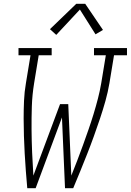

<svg xmlns="http://www.w3.org/2000/svg" viewBox="-20 -987 686 1007"><path d="M123 0Q119 -45 115.5 -90.5Q112 -136 109.5 -182Q107 -228 105.5 -273.5Q104 -319 104 -365.5Q104 -412 106 -458.5Q108 -505 116 -551L140 -697H77V-735H251V-697H183L159 -551Q149 -490 147 -429Q145 -368 145.5 -307.5Q146 -247 148.5 -186.5Q151 -126 155 -66L295 -441H338L354 -66Q370 -106 385.5 -146Q401 -186 415.5 -226.5Q430 -267 444 -307Q458 -347 470.5 -388Q483 -429 493.5 -469.5Q504 -510 511 -551L535 -697H473V-735H646V-697H578L554 -551Q546 -504 533 -457.5Q520 -411 504.5 -365Q489 -319 472.5 -273Q456 -227 438 -181.5Q420 -136 401.5 -90.5Q383 -45 364 0H321L305 -371L167 0ZM275 -804 242 -834 380 -967H427L520 -830L481 -807L399 -937Z"/></svg>

Font: Iosevka Curly Slab XLtEx
Style: Italic
Weight: 200
Width: 7
Italic angle: -9°
Monospace: yes
Designer: Belleve Invis
Foundry: Belleve Invis
Version: Version 11.1.0; ttfautohint (v1.8.3)